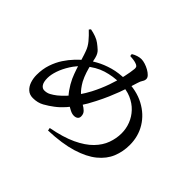

<svg xmlns="http://www.w3.org/2000/svg" viewBox="-169 -1043 1339 1339"><g transform="rotate(45 500.0 -373.5)"><path d="M430 12Q542 -9 615.5 -43.5Q689 -78 732 -122Q775 -166 793 -216Q811 -266 811 -316Q811 -362 794.5 -404.5Q778 -447 746 -481Q714 -515 667 -535.5Q620 -556 557 -556Q487 -556 422.5 -536Q358 -516 298 -464Q256 -428 228 -383.5Q200 -339 186 -297.5Q172 -256 172 -223Q172 -184 185 -165Q198 -146 218 -146Q243 -146 263.5 -157Q284 -168 306 -185Q331 -205 358 -234.5Q385 -264 410.5 -300.5Q436 -337 457 -377Q488 -437 509.5 -498Q531 -559 542.5 -611.5Q554 -664 557 -697Q558 -714 551 -720.5Q544 -727 531 -731Q519 -735 504 -737Q489 -739 472 -740L470 -757Q488 -768 507 -774Q526 -780 543 -780Q559 -780 580 -773.5Q601 -767 620.5 -756Q640 -745 652.5 -732Q665 -719 665 -706Q665 -691 656 -678Q647 -665 640 -641Q630 -608 619.5 -575.5Q609 -543 596.5 -509.5Q584 -476 567 -436.5Q550 -397 526 -350Q498 -294 468 -249.5Q438 -205 408 -171.5Q378 -138 347 -115Q317 -92 281.5 -72Q246 -52 199 -52Q166 -52 144.5 -71.5Q123 -91 113 -121.5Q103 -152 103 -185Q103 -243 119.5 -291.5Q136 -340 161.5 -378.5Q187 -417 214 -445Q241 -473 261 -490Q296 -519 341 -544Q386 -569 442.5 -585Q499 -601 569 -601Q674 -601 750 -560.5Q826 -520 867.5 -452Q909 -384 909 -299Q909 -233 885.5 -175.5Q862 -118 807 -73Q752 -28 660.5 0Q569 28 434 33ZM488 -167Q470 -167 449.5 -177.5Q429 -188 414 -198Q370 -227 342.5 -266Q315 -305 298 -342Q284 -374 271.5 -411.5Q259 -449 248.5 -485Q238 -521 228 -547Q217 -578 193 -607Q169 -636 137 -666L147 -678Q175 -673 200.5 -663.5Q226 -654 243 -641Q262 -627 281 -609.5Q300 -592 308 -560Q314 -536 320.5 -505.5Q327 -475 337.5 -442.5Q348 -410 364 -379Q389 -335 417.5 -308.5Q446 -282 477 -266Q496 -256 512 -240.5Q528 -225 528 -200Q528 -184 517 -175.5Q506 -167 488 -167Z"/></g></svg>

Font: Noto Serif SC ExtraLight SemiBold
Style: Regular
Weight: 600
Version: Version 2.002-H1;hotconv 1.1.0;makeotfexe 2.6.0